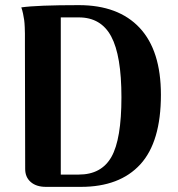

<svg xmlns="http://www.w3.org/2000/svg" viewBox="-20 -728 694 748"><path d="M159.2 0Q121.6 0 99.9 -18.8Q78.1 -37.6 78.1 -69.8L77.1 -550.8Q77.1 -553.2 77.1 -571.3Q77.1 -589.4 77.1 -596.9Q77.1 -604.5 76.4 -621.8Q75.7 -639.2 74.2 -649.9Q72.8 -660.6 69.8 -674.6Q66.9 -688.5 63 -699.2Q125 -708 287.1 -708Q441.4 -708 524.2 -619.4Q606.9 -530.8 606.9 -358.9Q606.9 -175.3 526.6 -87.6Q446.3 0 294.9 0ZM216.8 -47.9H287.1Q375 -47.9 414.1 -116.7Q453.1 -185.5 453.1 -349.1Q453.1 -511.7 413.3 -585.9Q373.5 -660.2 287.1 -660.2H216.8Z"/></svg>

Font: Arima
Style: Bold
Weight: 700
Designer: Joana Correia and Natanael Gama
Foundry: NDISCOVER
Version: Version 1.100;Glyphs 3.1.2 (3151)